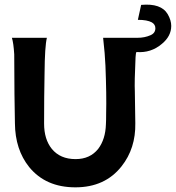

<svg xmlns="http://www.w3.org/2000/svg" viewBox="-20 -787 754 823"><path d="M699 -726Q714 -700 714 -676Q714 -632 674 -599Q627 -559 565 -564Q562 -561 561 -541Q556 -434 558 -395L560 -259Q562 -151 501 -74Q430 16 303 16Q176 16 105 -71Q45 -146 44 -258L42 -384Q42 -487 41 -554Q38 -603 31 -625H181Q172 -589 171 -473Q169 -375 169 -257Q169 -190 202 -149Q238 -105 304 -105Q366 -105 401 -149Q432 -190 434 -254Q435 -269 435 -302Q437 -377 432 -505Q430 -555 422 -625H570Q600 -625 625 -636Q646 -645 646 -666Q646 -682 631 -691Q611 -702 571 -702L585 -766Q671 -774 699 -726Z"/></svg>

Font: GFS Neohellenic Rg
Style: Bold
Weight: 700
Designer: Designed by Takis Katsoulidis and George D. Matthiopoulos.
Foundry: Designed by Takis Katsoulidis and George D. Matthiopoulos.
Version: Version 1.0